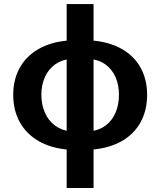

<svg xmlns="http://www.w3.org/2000/svg" viewBox="-20 -738 799 957"><path d="M45.9 -265.6Q45.9 -341.4 78.5 -400.2Q111.1 -459 173 -494.1Q234.9 -529.3 320.3 -536.1H438.9Q524.7 -529.3 586.6 -494.1Q648.6 -459 681 -400.2Q713.3 -341.4 713.3 -265.6Q713.3 -188.5 681 -129.2Q648.6 -69.9 586.9 -34.7Q525.2 0.4 438.9 7.8H318.7Q233.4 0.4 172 -35.2Q110.6 -70.9 78.2 -129.9Q45.9 -188.9 45.9 -265.6ZM312.3 -717.8H446.3V199.2H312.3ZM572.9 -265.6Q572.9 -314.6 555.9 -353.4Q538.8 -392.1 506.5 -416.1Q474.2 -440.1 430 -443.8H329.7Q285.9 -440.1 253.4 -416.1Q220.9 -392.1 203.6 -353.4Q186.2 -314.6 186.2 -265.6Q186.2 -216.6 203.8 -176.6Q221.3 -136.6 253.9 -112.4Q286.5 -88.3 329.7 -83.5H430Q474.2 -88.3 506.5 -112.4Q538.8 -136.6 555.9 -176.4Q572.9 -216.2 572.9 -265.6Z"/></svg>

Font: Pretendard JP Variable
Style: Regular
Weight: 400
Designer: Base glyphs from Inter by Rasmus Andersson; Hangul glyphs from Noto Sans CJK(Source Han Sans) by Jang Soo-young and Kang
Foundry: Kil Hyung-jin
Version: Version 1.307;Glyphs 3.2 (3192)